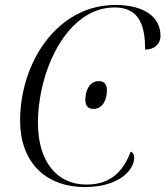

<svg xmlns="http://www.w3.org/2000/svg" viewBox="-20 -744 667 774"><path d="M323 10C459 10 521 -58 521 -109C521 -121 516 -129 507 -133C477 -54 427 0 329 0C206 0 133 -97 133 -248C133 -458 249 -714 442 -714C547 -714 565 -632 565 -544C602 -544 627 -566 627 -600C627 -675 562 -724 445 -724C212 -724 61 -494 61 -257C61 -95 159 10 323 10ZM357 -305C394 -305 411 -342 411 -380C411 -406 398 -417 378 -417C341 -417 324 -379 324 -342C324 -315 337 -305 357 -305Z"/></svg>

Font: Noto Serif Display Light
Style: Italic
Weight: 300
Italic angle: -12°
Designer: Monotype Design Team
Foundry: Monotype Imaging Inc.
Version: Version 2.009